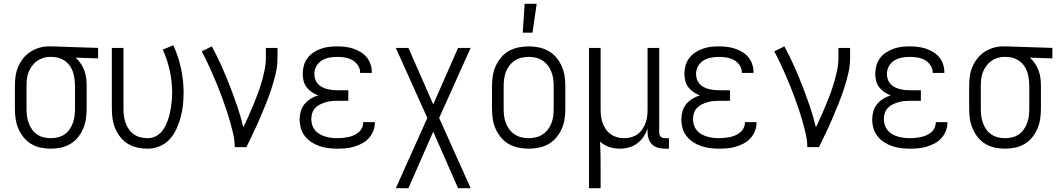

<svg xmlns="http://www.w3.org/2000/svg" viewBox="-20 -771 5540 1006"><path d="M246 8Q219 8 193 2.5Q167 -3 144 -16.5Q121 -30 104 -51Q87 -72 76.5 -96.5Q66 -121 62 -147Q58 -173 58 -200V-320Q58 -346 61.5 -371.5Q65 -397 75 -420.5Q85 -444 101 -464.5Q117 -485 138.5 -499Q160 -513 184.5 -520.5Q209 -528 235 -528H250L494 -520V-465L376 -469Q392 -455 403.5 -437.5Q415 -420 422 -401Q429 -382 431.5 -361.5Q434 -341 434 -320V-200Q434 -173 430 -147Q426 -121 415.5 -96.5Q405 -72 388 -51Q371 -30 348 -16.5Q325 -3 299 2.5Q273 8 246 8ZM246 -47Q265 -47 283.5 -51.5Q302 -56 317.5 -66.5Q333 -77 344 -92.5Q355 -108 361.5 -126Q368 -144 370.5 -162.5Q373 -181 373 -200V-320Q373 -346 368 -372.5Q363 -399 349 -421.5Q335 -444 311.5 -457.5Q288 -471 261 -472L250 -473H241Q223 -473 205 -467Q187 -461 172.5 -450.5Q158 -440 147 -424.5Q136 -409 129.5 -392Q123 -375 121 -356.5Q119 -338 119 -320V-200Q119 -181 121.5 -162.5Q124 -144 130.5 -126Q137 -108 148 -92.5Q159 -77 174.5 -66.5Q190 -56 208.5 -51.5Q227 -47 246 -47Z M754 8Q727 8 701 2.5Q675 -3 652 -16.5Q629 -30 612 -51Q595 -72 584.5 -96.5Q574 -121 570 -147Q566 -173 566 -200V-520H627V-200Q627 -181 629.5 -162.5Q632 -144 638.5 -126Q645 -108 656 -92.5Q667 -77 682.5 -66.5Q698 -56 716.5 -51.5Q735 -47 754 -47Q773 -47 790.5 -54.5Q808 -62 821 -75Q834 -88 843 -104.5Q852 -121 858.5 -138.5Q865 -156 869 -174Q873 -192 876 -210.5Q879 -229 880.5 -247.5Q882 -266 882 -285Q882 -343 869.5 -400.5Q857 -458 833 -511L888 -534Q915 -475 928.5 -412Q942 -349 942 -285Q942 -252 938.5 -220Q935 -188 926.5 -156.5Q918 -125 904.5 -95.5Q891 -66 869.5 -42Q848 -18 817 -5Q786 8 754 8Z M1210 0Q1210 -33 1202.5 -66Q1195 -99 1186 -131Q1177 -163 1166.5 -194.5Q1156 -226 1144.5 -257.5Q1133 -289 1120.5 -320Q1108 -351 1094.5 -381.5Q1081 -412 1067 -442Q1053 -472 1037 -502L1090 -528Q1117 -478 1140.5 -425.5Q1164 -373 1184.5 -320Q1205 -267 1223.5 -213Q1242 -159 1255 -104Q1269 -133 1282 -162Q1295 -191 1307.5 -221Q1320 -251 1331 -281Q1342 -311 1351 -342Q1360 -373 1366.5 -404.5Q1373 -436 1373 -468V-520H1434V-468Q1434 -426 1424.5 -385.5Q1415 -345 1402 -305.5Q1389 -266 1373.5 -227.5Q1358 -189 1341.5 -150.5Q1325 -112 1307 -74.5Q1289 -37 1271 0Z M1747 8Q1724 8 1700.5 5Q1677 2 1654.5 -5.5Q1632 -13 1612 -26Q1592 -39 1577.5 -57.5Q1563 -76 1556.5 -99Q1550 -122 1550 -146Q1550 -167 1556 -188Q1562 -209 1575.5 -225.5Q1589 -242 1607.5 -253.5Q1626 -265 1647 -271Q1629 -278 1613.5 -288.5Q1598 -299 1586.5 -314Q1575 -329 1570.5 -347.5Q1566 -366 1566 -384Q1566 -406 1572 -427.5Q1578 -449 1591 -466.5Q1604 -484 1622.5 -496Q1641 -508 1661.5 -515.5Q1682 -523 1703.5 -525.5Q1725 -528 1747 -528Q1768 -528 1789 -525.5Q1810 -523 1830 -516.5Q1850 -510 1868.5 -499Q1887 -488 1900.5 -472Q1914 -456 1921 -435.5Q1928 -415 1928 -394V-389H1867V-392Q1867 -412 1855 -429.5Q1843 -447 1825.5 -456.5Q1808 -466 1787.5 -469.5Q1767 -473 1747 -473Q1726 -473 1705 -469Q1684 -465 1666 -454Q1648 -443 1637.5 -424Q1627 -405 1627 -383Q1627 -369 1631.5 -355.5Q1636 -342 1645.5 -331.5Q1655 -321 1667.5 -314.5Q1680 -308 1694 -304.5Q1708 -301 1722 -299.5Q1736 -298 1750 -298H1805V-243H1750Q1734 -243 1718 -241.5Q1702 -240 1687 -235.5Q1672 -231 1657.5 -224Q1643 -217 1632 -205.5Q1621 -194 1616 -178.5Q1611 -163 1611 -147Q1611 -131 1616 -115.5Q1621 -100 1631 -88Q1641 -76 1655 -68Q1669 -60 1684.5 -55.5Q1700 -51 1715.5 -49Q1731 -47 1747 -47Q1762 -47 1776.5 -48.5Q1791 -50 1805.5 -53Q1820 -56 1833.5 -62Q1847 -68 1858.5 -77.5Q1870 -87 1876.5 -100.5Q1883 -114 1883 -129V-131H1944V-128Q1944 -105 1935.5 -84Q1927 -63 1912 -46.5Q1897 -30 1877 -19.5Q1857 -9 1835.5 -2.5Q1814 4 1791.5 6Q1769 8 1747 8Z M2054 215 2219 -153 2054 -520H2120L2250 -224L2380 -520H2446L2281 -153L2446 215H2380L2250 -81L2120 215Z M2750 8Q2723 8 2696.5 2.5Q2670 -3 2646.5 -16Q2623 -29 2605.5 -50Q2588 -71 2577 -95.5Q2566 -120 2562 -146.5Q2558 -173 2558 -200V-320Q2558 -347 2562 -373.5Q2566 -400 2577 -424.5Q2588 -449 2605.5 -470Q2623 -491 2646.5 -504Q2670 -517 2696.5 -522.5Q2723 -528 2750 -528Q2777 -528 2803.5 -522.5Q2830 -517 2853.5 -504Q2877 -491 2894.5 -470Q2912 -449 2923 -424.5Q2934 -400 2938 -373.5Q2942 -347 2942 -320V-200Q2942 -173 2938 -146.5Q2934 -120 2923 -95.5Q2912 -71 2894.5 -50Q2877 -29 2853.5 -16Q2830 -3 2803.5 2.5Q2777 8 2750 8ZM2750 -47Q2769 -47 2788 -51.5Q2807 -56 2823 -66.5Q2839 -77 2850.5 -92Q2862 -107 2869 -125Q2876 -143 2878.5 -162Q2881 -181 2881 -200V-320Q2881 -339 2878.5 -358Q2876 -377 2869 -395Q2862 -413 2850.5 -428Q2839 -443 2823 -453.5Q2807 -464 2788 -468.5Q2769 -473 2750 -473Q2731 -473 2712 -468.5Q2693 -464 2677 -453.5Q2661 -443 2649.5 -428Q2638 -413 2631 -395Q2624 -377 2621.5 -358Q2619 -339 2619 -320V-200Q2619 -181 2621.5 -162Q2624 -143 2631 -125Q2638 -107 2649.5 -92Q2661 -77 2677 -66.5Q2693 -56 2712 -51.5Q2731 -47 2750 -47ZM2719 -600 2729 -751H2792L2770 -600Z M3066 215V-520H3127V-200Q3127 -181 3129 -162.5Q3131 -144 3137.5 -126.5Q3144 -109 3154.5 -93.5Q3165 -78 3180 -67.5Q3195 -57 3213 -52Q3231 -47 3250 -47Q3269 -47 3287 -52Q3305 -57 3320 -67.5Q3335 -78 3345.5 -93.5Q3356 -109 3362.5 -126.5Q3369 -144 3371 -162.5Q3373 -181 3373 -200V-520H3434V-77Q3434 -71 3436 -65Q3438 -59 3442 -55Q3446 -51 3452 -49Q3458 -47 3464 -47H3485V8H3464Q3446 8 3428.5 3.5Q3411 -1 3398 -13Q3385 -25 3379 -42Q3373 -59 3373 -77V-97Q3365 -74 3351.5 -54Q3338 -34 3318.5 -19.5Q3299 -5 3275 1.5Q3251 8 3227 8Q3199 8 3172 -1Q3145 -10 3124 -29Q3126 5 3126.5 39Q3127 73 3127 108V215Z M3747 8Q3724 8 3700.5 5Q3677 2 3654.5 -5.5Q3632 -13 3612 -26Q3592 -39 3577.5 -57.5Q3563 -76 3556.5 -99Q3550 -122 3550 -146Q3550 -167 3556 -188Q3562 -209 3575.5 -225.5Q3589 -242 3607.5 -253.5Q3626 -265 3647 -271Q3629 -278 3613.5 -288.5Q3598 -299 3586.5 -314Q3575 -329 3570.5 -347.5Q3566 -366 3566 -384Q3566 -406 3572 -427.5Q3578 -449 3591 -466.5Q3604 -484 3622.5 -496Q3641 -508 3661.5 -515.5Q3682 -523 3703.5 -525.5Q3725 -528 3747 -528Q3768 -528 3789 -525.5Q3810 -523 3830 -516.5Q3850 -510 3868.5 -499Q3887 -488 3900.5 -472Q3914 -456 3921 -435.5Q3928 -415 3928 -394V-389H3867V-392Q3867 -412 3855 -429.5Q3843 -447 3825.5 -456.5Q3808 -466 3787.5 -469.5Q3767 -473 3747 -473Q3726 -473 3705 -469Q3684 -465 3666 -454Q3648 -443 3637.5 -424Q3627 -405 3627 -383Q3627 -369 3631.5 -355.5Q3636 -342 3645.5 -331.5Q3655 -321 3667.5 -314.5Q3680 -308 3694 -304.5Q3708 -301 3722 -299.5Q3736 -298 3750 -298H3805V-243H3750Q3734 -243 3718 -241.5Q3702 -240 3687 -235.5Q3672 -231 3657.5 -224Q3643 -217 3632 -205.5Q3621 -194 3616 -178.5Q3611 -163 3611 -147Q3611 -131 3616 -115.5Q3621 -100 3631 -88Q3641 -76 3655 -68Q3669 -60 3684.5 -55.5Q3700 -51 3715.5 -49Q3731 -47 3747 -47Q3762 -47 3776.5 -48.5Q3791 -50 3805.5 -53Q3820 -56 3833.5 -62Q3847 -68 3858.5 -77.5Q3870 -87 3876.5 -100.5Q3883 -114 3883 -129V-131H3944V-128Q3944 -105 3935.5 -84Q3927 -63 3912 -46.5Q3897 -30 3877 -19.5Q3857 -9 3835.5 -2.5Q3814 4 3791.5 6Q3769 8 3747 8Z M4210 0Q4210 -33 4202.5 -66Q4195 -99 4186 -131Q4177 -163 4166.5 -194.5Q4156 -226 4144.5 -257.5Q4133 -289 4120.5 -320Q4108 -351 4094.5 -381.5Q4081 -412 4067 -442Q4053 -472 4037 -502L4090 -528Q4117 -478 4140.5 -425.5Q4164 -373 4184.5 -320Q4205 -267 4223.5 -213Q4242 -159 4255 -104Q4269 -133 4282 -162Q4295 -191 4307.5 -221Q4320 -251 4331 -281Q4342 -311 4351 -342Q4360 -373 4366.5 -404.5Q4373 -436 4373 -468V-520H4434V-468Q4434 -426 4424.5 -385.5Q4415 -345 4402 -305.5Q4389 -266 4373.5 -227.5Q4358 -189 4341.5 -150.5Q4325 -112 4307 -74.5Q4289 -37 4271 0Z M4747 8Q4724 8 4700.5 5Q4677 2 4654.5 -5.5Q4632 -13 4612 -26Q4592 -39 4577.5 -57.5Q4563 -76 4556.5 -99Q4550 -122 4550 -146Q4550 -167 4556 -188Q4562 -209 4575.5 -225.5Q4589 -242 4607.5 -253.5Q4626 -265 4647 -271Q4629 -278 4613.5 -288.5Q4598 -299 4586.5 -314Q4575 -329 4570.5 -347.5Q4566 -366 4566 -384Q4566 -406 4572 -427.5Q4578 -449 4591 -466.5Q4604 -484 4622.5 -496Q4641 -508 4661.5 -515.5Q4682 -523 4703.5 -525.5Q4725 -528 4747 -528Q4768 -528 4789 -525.5Q4810 -523 4830 -516.5Q4850 -510 4868.5 -499Q4887 -488 4900.5 -472Q4914 -456 4921 -435.5Q4928 -415 4928 -394V-389H4867V-392Q4867 -412 4855 -429.5Q4843 -447 4825.5 -456.5Q4808 -466 4787.5 -469.5Q4767 -473 4747 -473Q4726 -473 4705 -469Q4684 -465 4666 -454Q4648 -443 4637.5 -424Q4627 -405 4627 -383Q4627 -369 4631.5 -355.5Q4636 -342 4645.5 -331.5Q4655 -321 4667.5 -314.5Q4680 -308 4694 -304.5Q4708 -301 4722 -299.5Q4736 -298 4750 -298H4805V-243H4750Q4734 -243 4718 -241.5Q4702 -240 4687 -235.5Q4672 -231 4657.5 -224Q4643 -217 4632 -205.5Q4621 -194 4616 -178.5Q4611 -163 4611 -147Q4611 -131 4616 -115.5Q4621 -100 4631 -88Q4641 -76 4655 -68Q4669 -60 4684.5 -55.5Q4700 -51 4715.5 -49Q4731 -47 4747 -47Q4762 -47 4776.5 -48.5Q4791 -50 4805.5 -53Q4820 -56 4833.5 -62Q4847 -68 4858.5 -77.5Q4870 -87 4876.5 -100.5Q4883 -114 4883 -129V-131H4944V-128Q4944 -105 4935.5 -84Q4927 -63 4912 -46.5Q4897 -30 4877 -19.5Q4857 -9 4835.5 -2.5Q4814 4 4791.5 6Q4769 8 4747 8Z M5246 8Q5219 8 5193 2.5Q5167 -3 5144 -16.5Q5121 -30 5104 -51Q5087 -72 5076.5 -96.5Q5066 -121 5062 -147Q5058 -173 5058 -200V-320Q5058 -346 5061.5 -371.5Q5065 -397 5075 -420.5Q5085 -444 5101 -464.5Q5117 -485 5138.5 -499Q5160 -513 5184.5 -520.5Q5209 -528 5235 -528H5250L5494 -520V-465L5376 -469Q5392 -455 5403.5 -437.5Q5415 -420 5422 -401Q5429 -382 5431.5 -361.5Q5434 -341 5434 -320V-200Q5434 -173 5430 -147Q5426 -121 5415.5 -96.5Q5405 -72 5388 -51Q5371 -30 5348 -16.5Q5325 -3 5299 2.5Q5273 8 5246 8ZM5246 -47Q5265 -47 5283.5 -51.5Q5302 -56 5317.5 -66.5Q5333 -77 5344 -92.5Q5355 -108 5361.5 -126Q5368 -144 5370.5 -162.5Q5373 -181 5373 -200V-320Q5373 -346 5368 -372.5Q5363 -399 5349 -421.5Q5335 -444 5311.5 -457.5Q5288 -471 5261 -472L5250 -473H5241Q5223 -473 5205 -467Q5187 -461 5172.5 -450.5Q5158 -440 5147 -424.5Q5136 -409 5129.5 -392Q5123 -375 5121 -356.5Q5119 -338 5119 -320V-200Q5119 -181 5121.5 -162.5Q5124 -144 5130.5 -126Q5137 -108 5148 -92.5Q5159 -77 5174.5 -66.5Q5190 -56 5208.5 -51.5Q5227 -47 5246 -47Z"/></svg>

Font: Iosevka Fixed Light
Style: Regular
Weight: 300
Monospace: yes
Designer: Belleve Invis
Foundry: Belleve Invis
Version: Version 32.3.0